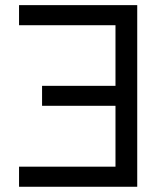

<svg xmlns="http://www.w3.org/2000/svg" viewBox="-20 -713 626 733"><path d="M503.9 0V-693.4H52.7V-616.7H420.9V-385.3H140.6V-309.1H420.9V-76.7H52.7V0Z"/></svg>

Font: Cascadia Mono PL SemiLight
Style: Regular
Weight: 350
Monospace: yes
Designer: Aaron Bell
Foundry: Saja Typeworks
Version: Version 2404.023